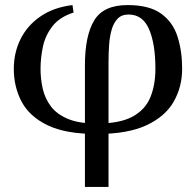

<svg xmlns="http://www.w3.org/2000/svg" viewBox="-20 -514 769 754"><path d="M359.9 -28.8Q450.2 -28.8 500.2 -55.9Q550.3 -83 570.3 -131.6Q590.3 -180.2 590.3 -243.7Q590.3 -341.3 565.4 -399.2Q540.5 -457 484.9 -457Q457.5 -457 441.7 -440.4Q425.8 -423.8 418.2 -396.5Q410.6 -369.1 408.4 -336.4Q406.2 -303.7 406.2 -272V220.2H313.5V-257.3Q313.5 -373.5 349.9 -433.8Q386.2 -494.1 481 -494.1Q566.4 -494.1 612.8 -460.4Q659.2 -426.8 677.2 -370.1Q695.3 -313.5 695.3 -243.7Q695.3 -172.9 662.1 -114.7Q628.9 -56.6 555.4 -22.2Q481.9 12.2 359.9 12.2Q237.8 12.2 166.7 -22.2Q95.7 -56.6 64.9 -114.7Q34.2 -172.9 34.2 -243.7Q34.2 -306.6 60.5 -360.1Q86.9 -413.6 138.4 -449.2Q189.9 -484.9 264.6 -494.1L269 -464.8Q214.4 -447.3 186.3 -411.4Q158.2 -375.5 148.7 -331.3Q139.2 -287.1 139.2 -243.7Q139.2 -203.6 147.9 -165.3Q156.7 -127 179.9 -96.2Q203.1 -65.4 246.8 -47.1Q290.5 -28.8 359.9 -28.8Z"/></svg>

Font: Charis
Style: Regular
Weight: 400
Designer: Walt Agee, Miriam Martin, Annie Olsen, Victor Gaultney, Lorna Priest, Alan Ward, Bob Hallissy, Martin Hosken, Sharon Cor
Foundry: SIL Global
Version: Version 7.000